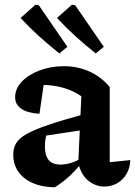

<svg xmlns="http://www.w3.org/2000/svg" viewBox="-20 -781 571 812"><path d="M421 8Q385 8 354 -16.5Q323 -41 311 -92L324 -374Q254 -422 154 -422Q138 -422 122 -420Q106 -418 92 -415L169 -452L147 -300Q96 -303 70 -321Q44 -339 44 -370Q44 -406 72 -435.5Q100 -465 147 -483Q194 -501 250 -501Q309 -501 358.5 -478.5Q408 -456 444 -413V-95L531 -104Q530 -71 515 -45.5Q500 -20 475.5 -6Q451 8 421 8ZM212 11Q131 10 83.5 -27.5Q36 -65 36 -127Q36 -154 48 -175Q60 -196 93 -214.5Q126 -233 186.5 -253.5Q247 -274 343 -300V-233L138 -202L179 -220Q174 -205 172 -190Q170 -175 170 -161Q170 -123 186 -104Q202 -85 236 -85Q259 -85 283.5 -93Q308 -101 335 -118V-105Q309 -70 279.5 -41.5Q250 -13 212 11ZM231 -555Q187 -590 146 -627Q105 -664 67 -705L130 -761L144 -759L265 -583ZM385 -555Q341 -590 300 -627Q259 -664 221 -705L284 -761L298 -759L419 -583Z"/></svg>

Font: Piazzolla 24pt
Style: Bold
Weight: 700
Designer: Juan Pablo del Peral
Foundry: Huerta Tipografica
Version: Version 2.005